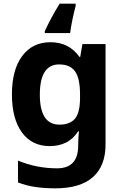

<svg xmlns="http://www.w3.org/2000/svg" viewBox="-20 -786 673 1046"><path d="M255 -556Q356 -556 413 -476H417L429 -546H555V1Q555 118 486 179Q417 240 282 240Q224 240 174.5 233Q125 226 78 208V89Q179 131 291 131Q406 131 406 7V-4Q406 -21 407.5 -39Q409 -57 410 -71H406Q378 -28 339 -9Q300 10 251 10Q154 10 99.5 -64.5Q45 -139 45 -272Q45 -406 101 -481Q157 -556 255 -556ZM302 -435Q197 -435 197 -270Q197 -107 304 -107Q361 -107 388.5 -139.5Q416 -172 416 -253V-271Q416 -359 389 -397Q362 -435 302 -435ZM392 -753Q384 -724 375 -681Q366 -638 362 -606H224V-616Q239 -649 259.5 -687.5Q280 -726 305 -766H392Z"/></svg>

Font: Noto Sans Bengali UI
Style: Bold
Weight: 700
Designer: Jelle Bosma - Monotype Design Team
Foundry: Monotype Imaging Inc.
Version: Version 2.003; ttfautohint (v1.8.4.7-5d5b)